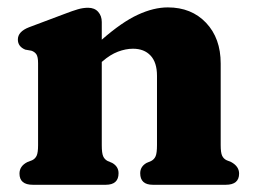

<svg xmlns="http://www.w3.org/2000/svg" viewBox="-20 -512 706 532"><path d="M262 -451V-402Q318 -451 362 -471.2Q406 -491.5 445 -491.5Q510.5 -491.5 551 -448.8Q591.5 -406 591.5 -336V-110Q591.5 -89 595.5 -80.5Q599.5 -72 608 -68L620.5 -63Q642.5 -51 642.5 -31Q642.5 0 605.5 0H403.5Q368.5 0 368.5 -32Q368.5 -50.5 386 -60.5L399 -66Q407.5 -70.5 411.2 -79.2Q415 -88 415 -110V-302Q415 -339 397.2 -358Q379.5 -377 348.5 -377Q328.5 -377 306.8 -368.8Q285 -360.5 264 -342L262 -340.5V-109.5Q262 -88 265.8 -79.2Q269.5 -70.5 278 -66L291 -60.5Q308.5 -50.5 308.5 -32Q308.5 0 273 0H71Q34 0 34 -31Q34 -52 56 -63L69 -68Q77.5 -72 81.5 -80.5Q85.5 -89 85.5 -109.5V-337Q85.5 -354.5 80.8 -361.5Q76 -368.5 67 -371.5L50 -374.5Q29.5 -383 29.5 -402.5Q29.5 -424.5 60.5 -436.5L159 -473.5Q181 -482 195.5 -486.2Q210 -490.5 224 -490.5Q242 -490.5 252 -479.2Q262 -468 262 -451Z"/></svg>

Font: Fraunces 9pt Soft
Style: Bold
Weight: 700
Version: Version 1.000;[b76b70a41]